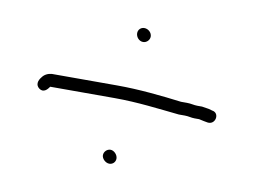

<svg xmlns="http://www.w3.org/2000/svg" viewBox="-52 -561 713 536"><g transform="rotate(10 304.0 -293.0)"><path d="M265 -118.5C265 -108.4 276 -98 286.5 -98C296.4 -98 304 -105.6 304 -115.5C304 -126 293.7 -137 283.5 -137C273.6 -137 265 -128.4 265 -118.5ZM300 -470.5C300 -459.5 309.2 -449 320.5 -449C330.4 -449 339 -457.6 339 -467.5C339 -478.8 328.5 -488 317.5 -488C307.6 -488 300 -480.4 300 -470.5ZM87 -281H270C334.9 -281 395.4 -272.9 454 -267H471C481.7 -267 489.3 -264 499 -264H512C515.3 -263.3 520 -262.3 526 -261L537 -259C560.2 -255.7 566.7 -290.8 544 -294L533 -297C525 -298.3 518.7 -299.3 514 -300H501C490.6 -300 482.6 -303 471 -303H454C397.5 -310.1 332.8 -317 270 -317H85C73 -315.7 64 -310.7 58 -302C50 -292.4 46.4 -279.2 58 -270.5C70.9 -260.8 81.3 -272.5 87 -281Z"/></g></svg>

Font: HoneyBee
Style: Lit
Weight: 300
Foundry: Cannot Into Space Fonts
Version: Version 0.89